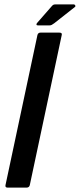

<svg xmlns="http://www.w3.org/2000/svg" viewBox="-20 -857 364 877"><path d="M5 -11 151 -697Q154 -708 165 -708H251Q265 -708 262 -697L116 -11Q113 0 101 0H15Q3 0 5 -11ZM206 -741H153Q147 -741 146.5 -745Q146 -749 151 -754L214 -826Q219 -832 222.5 -834.5Q226 -837 235 -837H317Q321 -837 323.5 -832.5Q326 -828 322 -825L228 -751Q221 -746 216.5 -743.5Q212 -741 206 -741Z"/></svg>

Font: Glory Thin SemiBold
Style: Italic
Weight: 600
Italic angle: -12°
Version: Version 1.011